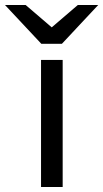

<svg xmlns="http://www.w3.org/2000/svg" viewBox="-81 -752 415 772"><path d="M168 -576H85L-61 -732H22L127 -642L232 -732H314ZM84 0V-511H171V0Z"/></svg>

Font: Overpass
Style: Regular
Weight: 400
Designer: Delve Withrington, Thomas Jockin
Foundry: Delve Fonts
Version: Version 3.000;DELV;Overpass